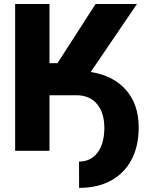

<svg xmlns="http://www.w3.org/2000/svg" viewBox="-20 -747 738 951"><path d="M55 0V-727.3H225.1V-433.9H264.6L453.5 -727.3H658.4L429.3 -390.3Q540.8 -373.2 603.7 -301.8Q666.5 -230.5 666.9 -117.9Q667.3 -24.1 631.7 43.3Q596.2 110.8 530 147.2Q463.8 183.6 371.8 183.6L371.4 53.3Q428.6 53.3 462 10.3Q495.4 -32.7 496.8 -107.6Q498.2 -186.1 461.5 -230.6Q424.7 -275.2 359 -275.2H225.1V0Z"/></svg>

Font: Inter UI Extra Bold
Style: Regular
Weight: 800
Designer: Rasmus Andersson
Foundry: rsms
Version: 3.2;8d6f07862